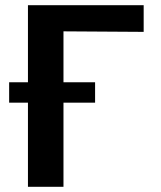

<svg xmlns="http://www.w3.org/2000/svg" viewBox="-20 -715 617 735"><path d="M15 -322V-400H87V-695H530V-593L223 -595V-400H344V-322H223V0H87V-322Z"/></svg>

Font: Coval
Style: Bold
Weight: 700
Foundry: Context Ltd
Version: Version 001.000